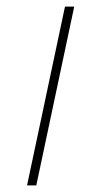

<svg xmlns="http://www.w3.org/2000/svg" viewBox="-20 -562 306 582"><path d="M62 0 177 -542H205L90 0Z"/></svg>

Font: Noto Serif Tamil SemiCondensed Thin
Style: Italic
Weight: 100
Width: 4
Italic angle: -12°
Designer: Indian Type Foundry, Tom Grace, and the Monotype Design Team
Foundry: Monotype Imaging Inc.
Version: Version 2.003; ttfautohint (v1.8.4.7-5d5b)